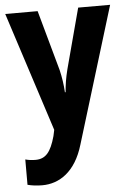

<svg xmlns="http://www.w3.org/2000/svg" viewBox="-55 -587 590 868"><g transform="rotate(-5 240.0 -153.0)"><path d="M2 -546 177 -5 171 23C151 95 127 123 81 123C65 123 49 121 35 117V232C54 237 76 240 102 240C178 240 253 194 289 72L478 -546H333L260 -272C250 -232 246 -204 243 -170H240C238 -205 233 -238 225 -272L149 -546Z"/></g></svg>

Font: Noto Sans Sinhala Condensed
Style: Bold
Weight: 700
Width: 3
Designer: Jelle Bosma - Monotype Design Team
Foundry: Monotype Imaging Inc.
Version: Version 2.006